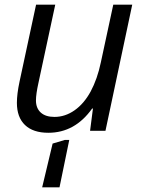

<svg xmlns="http://www.w3.org/2000/svg" viewBox="-20 -556 613 816"><path d="M203.6 54.2 255.9 38.6H274.4L232.9 240.2H159.2ZM51.8 -119.1Q51.8 -156.2 63 -209L133.3 -536.1H214.8L143.6 -204.6Q132.8 -155.8 132.8 -129.4Q132.8 -96.2 153.3 -77.6Q173.8 -59.1 211.4 -59.1Q256.8 -59.1 296.9 -87.2Q336.9 -115.2 365.2 -167Q394 -220.7 408.7 -291.5L461.4 -536.1H542L428.2 0H362.8L375 -94.7H371.6Q298.3 8.3 185.5 8.3Q120.6 8.3 86.2 -24.7Q51.8 -57.6 51.8 -119.1Z"/></svg>

Font: Viking Open Sans
Style: Italic
Weight: 400
Italic angle: -12°
Foundry: Ascender Corporation
Version: Version 2.000